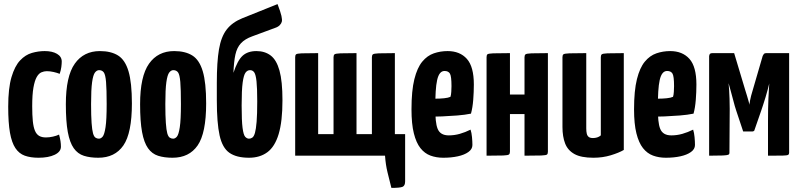

<svg xmlns="http://www.w3.org/2000/svg" viewBox="-20 -759 3909 936"><path d="M168 10Q129 10 101 0Q73 -10 55 -37Q37 -64 28.5 -112.5Q20 -161 20 -239Q20 -329 36 -383Q52 -437 78 -464.5Q104 -492 135.5 -501Q167 -510 198 -510Q235 -510 258 -496.5Q281 -483 281 -459Q281 -448 279 -432.5Q277 -417 271 -399Q259 -404 241.5 -408Q224 -412 208 -412Q195 -412 182 -406.5Q169 -401 159 -383.5Q149 -366 143 -332Q137 -298 137 -241Q137 -198 140 -168.5Q143 -139 150.5 -121.5Q158 -104 171 -96.5Q184 -89 204 -89Q220 -89 238 -93Q256 -97 268 -103Q273 -84 275 -70.5Q277 -57 277 -44Q277 -19 246.5 -4.5Q216 10 168 10Z M459 10Q419 10 389 0.5Q359 -9 339.5 -36.5Q320 -64 310.5 -115.5Q301 -167 301 -251Q301 -387 344.5 -448.5Q388 -510 467 -510Q521 -510 555.5 -488.5Q590 -467 606.5 -411.5Q623 -356 623 -255Q623 -110 581.5 -50Q540 10 459 10ZM462 -83Q472 -83 480.5 -93Q489 -103 494.5 -139Q500 -175 500 -252Q500 -324 497 -359.5Q494 -395 486 -406Q478 -417 463 -417Q452 -417 443 -405.5Q434 -394 429 -358.5Q424 -323 424 -252Q424 -194 426.5 -159.5Q429 -125 433.5 -109Q438 -93 445.5 -88Q453 -83 462 -83Z M821 10Q781 10 751 0.5Q721 -9 701.5 -36.5Q682 -64 672.5 -115.5Q663 -167 663 -251Q663 -387 706.5 -448.5Q750 -510 829 -510Q883 -510 917.5 -488.5Q952 -467 968.5 -411.5Q985 -356 985 -255Q985 -110 943.5 -50Q902 10 821 10ZM824 -83Q834 -83 842.5 -93Q851 -103 856.5 -139Q862 -175 862 -252Q862 -324 859 -359.5Q856 -395 848 -406Q840 -417 825 -417Q814 -417 805 -405.5Q796 -394 791 -358.5Q786 -323 786 -252Q786 -194 788.5 -159.5Q791 -125 795.5 -109Q800 -93 807.5 -88Q815 -83 824 -83Z M1194 10Q1133 10 1098.5 -14Q1064 -38 1050.5 -99Q1037 -160 1037 -271V-355Q1037 -457 1047.5 -518.5Q1058 -580 1085 -615Q1112 -650 1161 -670L1333 -739Q1348 -700 1352 -681.5Q1356 -663 1354 -654Q1352 -645 1344 -636.5Q1336 -628 1321 -623L1210 -582Q1174 -569 1154.5 -548Q1135 -527 1127.5 -492.5Q1120 -458 1118 -404Q1138 -465 1163 -487.5Q1188 -510 1230 -510Q1271 -510 1299.5 -488.5Q1328 -467 1342.5 -415Q1357 -363 1357 -270Q1357 -167 1338.5 -105.5Q1320 -44 1283.5 -17Q1247 10 1194 10ZM1194 -83Q1203 -83 1210.5 -88.5Q1218 -94 1223 -111.5Q1228 -129 1231 -165.5Q1234 -202 1234 -264Q1234 -330 1230.5 -362.5Q1227 -395 1219.5 -406Q1212 -417 1199 -417Q1186 -417 1177 -405Q1168 -393 1163 -356.5Q1158 -320 1158 -245Q1158 -170 1162.5 -135.5Q1167 -101 1175.5 -92Q1184 -83 1194 -83Z M1888 157Q1878 117 1869 80.5Q1860 44 1857 0H1419V-480Q1419 -490 1423.2 -494Q1427.5 -498 1450.7 -499Q1474 -500 1531 -500V-105H1606V-480Q1606 -490 1610.8 -494Q1615.5 -498 1639.2 -499Q1663 -500 1718 -500V-105H1793V-480Q1793 -490 1797.8 -494Q1802.5 -498 1826.2 -499Q1850 -500 1905 -500V-105H1955V125Q1955 146.3 1942.5 151.7Q1930 157 1888 157Z M2141 10Q2107 10 2078.5 -0.5Q2050 -11 2029.5 -37Q2009 -63 1997.5 -109Q1986 -155 1986 -226Q1986 -317 2000 -373Q2014 -429 2038.5 -458.5Q2063 -488 2095 -499Q2127 -510 2162 -510Q2222 -510 2256 -472Q2290 -434 2290 -347Q2290 -311 2287 -272.5Q2284 -234 2276 -205Q2247 -199 2209 -196Q2171 -193 2135 -191.5Q2099 -190 2075.5 -190Q2052 -190 2052 -190L2054 -279Q2054 -279 2068.5 -278.5Q2083 -278 2104 -278Q2125 -278 2145 -280Q2165 -282 2176 -287Q2179 -296 2180 -311.5Q2181 -327 2181 -339Q2181 -387 2173.5 -400Q2166 -413 2147 -413Q2134 -413 2125 -402Q2116 -391 2111 -368.5Q2106 -346 2104 -312.5Q2102 -279 2102 -233Q2102 -198 2104.5 -172.5Q2107 -147 2113.5 -131Q2120 -115 2133.5 -107Q2147 -99 2168 -99Q2195 -99 2221.5 -106.5Q2248 -114 2274 -127Q2279 -112 2281 -90.5Q2283 -69 2283 -52Q2283 -32 2263.5 -18Q2244 -4 2212 3Q2180 10 2141 10Z M2352 0V-480Q2352 -490 2356 -494Q2360 -498 2384.1 -499Q2408.2 -500 2466 -500V-298H2537V-480Q2537 -490 2541.8 -494Q2546.7 -498 2570.8 -499Q2595 -500 2651 -500V-20Q2651 -10 2647 -6Q2643 -2 2619.5 -1Q2596 0 2537 0V-203H2466V-20Q2466 -10 2461.3 -6Q2456.7 -2 2433.3 -1Q2410 0 2352 0Z M2873 10Q2813 10 2780.5 -8Q2748 -26 2735 -59.5Q2722 -93 2722 -140V-480Q2722 -490 2726.5 -494Q2731 -498 2755.5 -499Q2780 -500 2838 -500V-133Q2838 -118 2840.5 -107.5Q2843 -97 2850 -91.5Q2857 -86 2871 -86Q2881 -86 2891 -89Q2901 -92 2909 -99V-480Q2909 -490 2913.5 -494Q2918 -498 2941 -499Q2964 -500 3021 -500V-28Q2997 -14 2957.5 -2Q2918 10 2873 10Z M3226 10Q3192 10 3163.5 -0.5Q3135 -11 3114.5 -37Q3094 -63 3082.5 -109Q3071 -155 3071 -226Q3071 -317 3085 -373Q3099 -429 3123.5 -458.5Q3148 -488 3180 -499Q3212 -510 3247 -510Q3307 -510 3341 -472Q3375 -434 3375 -347Q3375 -311 3372 -272.5Q3369 -234 3361 -205Q3332 -199 3294 -196Q3256 -193 3220 -191.5Q3184 -190 3160.5 -190Q3137 -190 3137 -190L3139 -279Q3139 -279 3153.5 -278.5Q3168 -278 3189 -278Q3210 -278 3230 -280Q3250 -282 3261 -287Q3264 -296 3265 -311.5Q3266 -327 3266 -339Q3266 -387 3258.5 -400Q3251 -413 3232 -413Q3219 -413 3210 -402Q3201 -391 3196 -368.5Q3191 -346 3189 -312.5Q3187 -279 3187 -233Q3187 -198 3189.5 -172.5Q3192 -147 3198.5 -131Q3205 -115 3218.5 -107Q3232 -99 3253 -99Q3280 -99 3306.5 -106.5Q3333 -114 3359 -127Q3364 -112 3366 -90.5Q3368 -69 3368 -52Q3368 -32 3348.5 -18Q3329 -4 3297 3Q3265 10 3226 10Z M3437 0V-486Q3437 -486 3439 -493Q3441 -500 3454 -500H3559L3613 -320Q3618 -304 3622 -291Q3626 -278 3628.5 -268.5Q3631 -259 3632.5 -253.5Q3634 -248 3634 -248Q3633 -249 3636.5 -269Q3640 -289 3650 -321L3698 -486Q3702 -494 3705 -497Q3708 -500 3716 -500H3827V-14Q3827 -7 3822 -4Q3817 -1 3795.5 -0.5Q3774 0 3724 0V-170Q3724 -232 3726 -278.5Q3728 -325 3730 -352Q3728 -342 3723 -323.5Q3718 -305 3712 -285Q3706 -265 3700 -247Q3694 -229 3691 -220L3657 -122Q3653 -118 3648 -118H3603L3569 -220Q3566 -228 3562 -242.5Q3558 -257 3553 -276Q3548 -295 3542.5 -315Q3537 -335 3532 -353Q3532 -353 3532 -352Q3532 -351 3532 -351Q3535 -324 3536.5 -278Q3538 -232 3537 -172L3536 -14Q3536 -7 3530 -4.5Q3524 -2 3503 -1Q3482 0 3437 0Z"/></svg>

Font: Yanone Kaffeesatz ExtraLight
Style: Regular
Weight: 200
Designer: Yanone (Cyrillic: Daniel Pouzeot, Huerta Tipografica, and Cyreal)
Foundry: Yanone
Version: Version 2.003